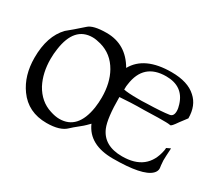

<svg xmlns="http://www.w3.org/2000/svg" viewBox="-99 -682 996 886"><g transform="rotate(30 399.5 -238.5)"><path d="M215 11Q117 11 64 -63Q17 -128 17 -223Q17 -338 76 -399Q90 -410 109 -426.5Q128 -443 153 -465Q177 -488 249 -488Q352 -488 407 -393Q456 -481 599 -481Q686 -481 730 -440Q772 -403 772 -335Q772 -335 744 -298Q721 -264 715 -266Q703 -268 691 -268Q679 -268 666 -268H649L576 -266Q538 -266 505.5 -264.5Q473 -263 447 -261Q447 -148 466 -103Q497 -30 594 -30Q727 -30 750 -152Q751 -157 751 -160Q751 -163 751 -165L772 -175Q769 -126 769 -109L771 -84Q772 -78 772.5 -73.5Q773 -69 773 -66Q773 -64 772.5 -62.5Q772 -61 772 -60Q770 -50 760 -40Q719 0 563 0Q436 0 397 -90Q390 -83 381 -74Q372 -65 358 -54Q328 -30 318 -20Q287 11 215 11ZM524 -297Q535 -297 546 -297Q557 -297 570 -298Q611 -299 640.5 -301Q670 -303 689 -306Q709 -309 709 -337Q709 -352 703 -370Q678 -452 587 -452Q467 -452 451 -331Q449 -323 449 -302Q472 -297 524 -297ZM257 -35Q354 -35 374 -163Q376 -177 377 -191Q378 -205 378 -218Q378 -296 347 -351Q312 -413 247 -431Q235 -434 224.5 -436Q214 -438 203 -438Q106 -438 88 -308Q86 -295 85 -282Q84 -269 84 -255Q84 -181 113 -125Q147 -63 208 -44Q235 -35 257 -35Z"/></g></svg>

Font: Gideon Roman
Style: Regular
Weight: 400
Designer: Robert E. Leuschke
Foundry: Robert E. Leuschke
Version: Version 2.010